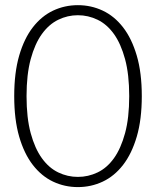

<svg xmlns="http://www.w3.org/2000/svg" viewBox="-20 -736 620 763"><path d="M543.5 -354Q543.5 -261 523.5 -193Q503.5 -125 469 -80.5Q434.5 -36 388.2 -14.2Q342 7.5 289.5 7.5Q237 7.5 191 -14.2Q145 -36 110.5 -80.5Q76 -125 56.2 -193Q36.5 -261 36.5 -354Q36.5 -447 56.2 -515Q76 -583 110.5 -627.5Q145 -672 191 -693.8Q237 -715.5 289.5 -715.5Q342 -715.5 388.2 -693.8Q434.5 -672 469 -627.5Q503.5 -583 523.5 -515Q543.5 -447 543.5 -354ZM493.5 -354Q493.5 -440 477 -501Q460.5 -562 432.8 -600.8Q405 -639.5 367.8 -657.5Q330.5 -675.5 289.5 -675.5Q248.5 -675.5 211.5 -657.5Q174.5 -639.5 146.5 -600.8Q118.5 -562 102 -501Q85.5 -440 85.5 -354Q85.5 -267.5 102 -206.8Q118.5 -146 146.5 -107.2Q174.5 -68.5 211.5 -50.8Q248.5 -33 289.5 -33Q330.5 -33 367.8 -50.8Q405 -68.5 432.8 -107.2Q460.5 -146 477 -206.8Q493.5 -267.5 493.5 -354Z"/></svg>

Font: LatoLatin Light
Style: Regular
Weight: 300
Designer: Lukasz Dziedzic with Adam Twardoch and Botio Nikoltchev
Foundry: tyPoland Lukasz Dziedzic
Version: Version 2.015; 2015-08-06; http://www.latofonts.com/